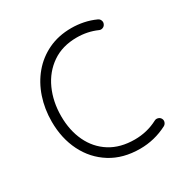

<svg xmlns="http://www.w3.org/2000/svg" viewBox="-162 -819 941 973"><g transform="rotate(-30 308.0 -332.5)"><path d="M538.1 -619.6Q533.7 -609.4 522.9 -605.2Q512.2 -601.1 502 -606Q447.8 -629.9 385.3 -629.9Q300.8 -629.9 241 -588.6Q181.2 -547.4 149.7 -477.8Q118.2 -408.2 118.2 -323.2Q118.2 -240.2 149.2 -174.8Q180.2 -109.4 239.5 -72Q298.8 -34.7 383.3 -34.7Q455.6 -34.7 517.6 -67.4Q527.3 -72.8 538.6 -69.3Q549.8 -65.9 554.7 -56.2Q560.1 -46.4 556.4 -35.6Q552.7 -24.9 543 -19.5Q467.8 19.5 383.3 19.5Q284.2 19.5 212.4 -25.4Q140.6 -70.3 101.8 -147.9Q63 -225.6 63 -323.2Q63 -397.5 85 -462.9Q106.9 -528.3 148.7 -578.1Q190.4 -627.9 250.2 -656.5Q310.1 -685.1 385.3 -685.1Q420.9 -685.1 456.1 -678Q491.2 -670.9 524.4 -655.8Q534.7 -651.4 538.8 -640.6Q543 -629.9 538.1 -619.6Z"/></g></svg>

Font: Mikhak-DS2-FD Light
Style: Regular
Weight: 300
Designer: Amin Abedi
Version: Version 3.2